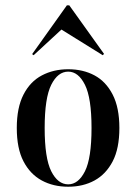

<svg xmlns="http://www.w3.org/2000/svg" viewBox="-20 -686 509 717"><path d="M234.7 11.3Q179 11.3 135.9 -12.1Q92.7 -35.5 67.7 -83.5Q42.7 -131.5 42.7 -208.1Q42.7 -283.9 67.7 -332.7Q92.7 -381.5 136.3 -404.4Q179.8 -427.4 234.7 -427.4Q290.3 -427.4 333.1 -404.4Q375.8 -381.5 400.8 -332.7Q425.8 -283.9 425.8 -208.1Q425.8 -131.5 400.8 -83.5Q375.8 -35.5 333.1 -12.1Q290.3 11.3 234.7 11.3ZM234.7 2.4Q272.6 2.4 297.2 -46.4Q321.8 -95.2 321.8 -208.1Q321.8 -320.2 297.2 -369.4Q272.6 -418.5 234.7 -418.5Q196 -418.5 171.4 -369.4Q146.8 -320.2 146.8 -208.1Q146.8 -95.2 171.4 -46.4Q196 2.4 234.7 2.4ZM105.6 -479.8 100 -483.9 229.8 -666.1H238.7L368.5 -484.7L363.7 -479.8L193.5 -585.5L221.8 -587.1Z"/></svg>

Font: Playfair 144pt SemiCondensed SemiBold
Style: Regular
Weight: 600
Width: 4
Designer: Claus Eggers Sørensen
Foundry: Claus Eggers Sørensen
Version: Version 2.203